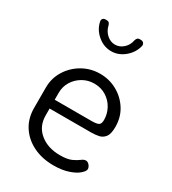

<svg xmlns="http://www.w3.org/2000/svg" viewBox="-177 -808 812 908"><g transform="rotate(30 229.0 -353.5)"><path d="M260 7Q197 7 148.5 -17Q100 -41 72.5 -83.5Q45 -126 45 -183V-295Q45 -345 71 -387Q97 -429 140.5 -454Q184 -479 236 -479Q286 -479 328.5 -455.5Q371 -432 397 -391Q423 -350 423 -297Q423 -258 410 -241.5Q397 -225 377.5 -221Q358 -217 336 -217H110V-180Q110 -120 153 -85Q196 -50 262 -50Q302 -50 324 -60Q346 -70 358.5 -80Q371 -90 382 -90Q390 -90 396.5 -84.5Q403 -79 406.5 -72Q410 -65 410 -59Q410 -48 392 -32Q374 -16 340 -4.5Q306 7 260 7ZM110 -265H310Q340 -265 350 -271.5Q360 -278 360 -299Q360 -331 344.5 -360Q329 -389 300.5 -407Q272 -425 235 -425Q201 -425 172.5 -408.5Q144 -392 127 -364.5Q110 -337 110 -303ZM226 -597Q185 -597 152 -625Q119 -653 111 -693Q109 -703 114.5 -708.5Q120 -714 129 -714H136Q144 -714 148.5 -709Q153 -704 155 -696Q161 -669 181 -651Q201 -633 226 -633Q251 -633 271 -651Q291 -669 296 -696Q298 -704 302.5 -709Q307 -714 315 -714H322Q331 -714 336.5 -708Q342 -702 341 -693Q332 -653 299 -625Q266 -597 226 -597Z"/></g></svg>

Font: Dosis
Style: Regular
Weight: 400
Designer: EdgarTolentino, PabloImpallari, IginoMarini
Foundry: EdgarTolentino, PabloImpallari, IginoMarini
Version: Version 3.001; ttfautohint (v1.8.2)